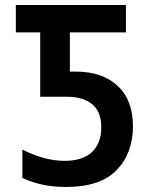

<svg xmlns="http://www.w3.org/2000/svg" viewBox="-20 -734 603 764"><path d="M243 10Q191 10 148 0.5Q105 -9 69 -26V-139Q107 -119 150.5 -106.5Q194 -94 237 -94Q309 -94 346 -129Q383 -164 383 -227Q383 -290 346.5 -319.5Q310 -349 248 -349H140V-605H43V-714H481V-605H258V-449H283Q387 -449 448 -392.5Q509 -336 509 -232Q509 -124 444 -57Q379 10 243 10Z"/></svg>

Font: Noto Sans Mono SemiCondensed SemiBold
Style: Regular
Weight: 600
Width: 4
Designer: Monotype Design Team
Foundry: Monotype Imaging Inc.
Version: Version 2.014; ttfautohint (v1.8.4.7-5d5b)